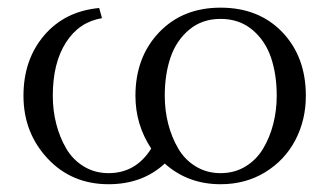

<svg xmlns="http://www.w3.org/2000/svg" viewBox="-20 -472 853 499"><path d="M41 -223.1Q41 -316.9 94.7 -379.9Q148.4 -442.9 237.8 -451.2L245.1 -424.8Q185.5 -415 151.4 -361.6Q117.2 -308.1 117.2 -223.1Q117.2 -185.1 126.2 -149.9Q135.3 -114.7 152.3 -85.7Q169.4 -56.6 198 -39.3Q226.6 -22 262.2 -22Q333 -22 373 -85.9Q332 -147.9 332 -223.1Q332 -323.2 393.3 -387.7Q454.6 -452.1 553.2 -452.1Q652.8 -452.1 713.9 -388.2Q774.9 -324.2 774.9 -223.1Q774.9 -160.2 747.6 -107.9Q720.2 -55.7 669.2 -24.4Q618.2 6.8 553.2 6.8Q468.3 6.8 408.2 -46.9Q350.1 6.8 262.2 6.8Q166 6.8 103.5 -60.3Q41 -127.4 41 -223.1ZM408.2 -223.1Q408.2 -185.1 417.2 -149.9Q426.3 -114.7 443.4 -85.7Q460.4 -56.6 489 -39.3Q517.6 -22 553.2 -22Q589.4 -22 617.9 -39.3Q646.5 -56.6 663.8 -85.7Q681.2 -114.7 690.2 -149.9Q699.2 -185.1 699.2 -223.1Q699.2 -278.8 684.1 -323Q668.9 -367.2 635.3 -395Q601.6 -422.9 553.2 -422.9Q505.4 -422.9 471.9 -395Q438.5 -367.2 423.3 -323Q408.2 -278.8 408.2 -223.1Z"/></svg>

Font: Dihjauti S
Style: Regular
Weight: 400
Designer: T. Christopher White
Version: Version 3.0.0